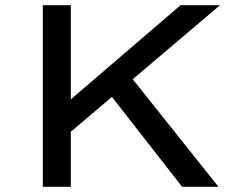

<svg xmlns="http://www.w3.org/2000/svg" viewBox="-20 -720 962 740"><path d="M228 -191 225 -313 676 -700H828ZM145 0V-700H253V0ZM682 0 393 -370 465 -448 822 0Z"/></svg>

Font: Lexend Giga
Style: Regular
Weight: 400
Designer: Bonnie Shaver-Troup, Thomas Jockin
Foundry: Lexend
Version: Version 1.007